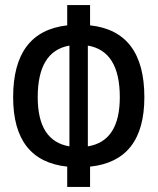

<svg xmlns="http://www.w3.org/2000/svg" viewBox="-20 -733 626 763"><path d="M247.1 9.8V-70.8Q32.2 -93.8 32.2 -346.7Q32.2 -607.9 247.1 -632.3V-712.9H337.9V-632.3Q553.7 -608.9 553.7 -346.7Q553.7 -93.3 337.9 -70.8V9.8ZM329.1 -551.8V-151.4Q456.1 -171.9 456.1 -346.7Q456.1 -530.3 329.1 -551.8ZM255.9 -151.4V-551.8Q129.9 -529.8 129.9 -346.7Q129.9 -172.4 255.9 -151.4Z"/></svg>

Font: CaskaydiaMono NF
Style: Regular
Weight: 400
Designer: Aaron Bell
Foundry: Saja Typeworks
Version: Version 2111.001; ttfautohint (v1.8.4);Nerd Fonts 3.1.1